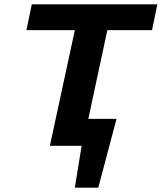

<svg xmlns="http://www.w3.org/2000/svg" viewBox="-20 -678 752 893"><path d="M358 0 384 -125H522L432 0ZM328 195 380 -125H522L437 195ZM212 0 354 -658H505L364 0ZM103 -538 128 -658H712L687 -538Z"/></svg>

Font: Ysabeau Office ExtraBold
Style: Italic
Weight: 800
Italic angle: -12°
Designer: Christian Thalmann (Catharsis Fonts)
Version: Version 2.001;gftools[0.9.30]; featfreeze: tnum,lnum,ss02